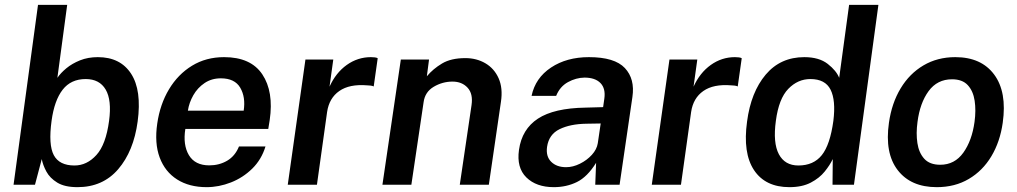

<svg xmlns="http://www.w3.org/2000/svg" viewBox="-20 -763 4201 793"><path d="M300 10Q247 10 216.5 -8.8Q186 -27.5 171.5 -54.5Q157 -81.5 152.5 -106L124.5 0H36L137 -743H257.5L217 -441.5Q230 -461 253.8 -480.8Q277.5 -500.5 310.5 -513.8Q343.5 -527 384 -527Q477 -527 521.5 -458.5Q566 -390 548.5 -261Q532 -138.5 468.2 -64.2Q404.5 10 300 10ZM287.5 -79.5Q339 -79.5 378.2 -122.8Q417.5 -166 430.5 -264Q442 -349.5 416.5 -393Q391 -436.5 334 -436.5Q273 -436.5 238.8 -392.5Q204.5 -348.5 193 -264Q179.5 -165 202.2 -122.2Q225 -79.5 287.5 -79.5Z M833.5 10Q761.5 10 711.5 -21.8Q661.5 -53.5 639.5 -112.5Q617.5 -171.5 629.5 -253Q641 -332.5 678 -394.2Q715 -456 773 -491.5Q831 -527 905.5 -527Q1016 -527 1063.5 -455.8Q1111 -384.5 1094 -267.5L1088 -230.5H745.5Q735 -164.5 760.2 -122.2Q785.5 -80 844.5 -80Q885.5 -80 918.2 -99.2Q951 -118.5 967 -158H1076.5Q1060 -104 1021.8 -66.5Q983.5 -29 933.8 -9.5Q884 10 833.5 10ZM756 -306H986.5Q995 -362 972.2 -400.8Q949.5 -439.5 892 -439.5Q854 -439.5 825 -420Q796 -400.5 778.5 -369.8Q761 -339 756 -306Z M1168.5 0 1241.5 -517H1356.5L1341 -405Q1367 -462.5 1412.2 -494.8Q1457.5 -527 1512 -527Q1520.5 -527 1528.2 -526Q1536 -525 1540 -522.5L1523.5 -406Q1518.5 -408.5 1510.5 -409.5Q1502.5 -410.5 1496.5 -410.5Q1423.5 -416.5 1381.5 -387.2Q1339.5 -358 1331 -300.5L1289 0Z M1559.5 0 1635.5 -517H1752L1743 -448Q1768.5 -478.5 1805.8 -500.8Q1843 -523 1902 -523Q1948.5 -523 1985 -501.5Q2021.5 -480 2039.5 -439.5Q2057.5 -399 2049 -342.5L1999 0H1879L1927.5 -328.5Q1934.5 -375.5 1911.2 -400.8Q1888 -426 1849 -426Q1807.5 -426 1771.2 -404.5Q1735 -383 1729.5 -340.5L1679 0Z M2267.5 10Q2195 10 2154 -30.2Q2113 -70.5 2123.5 -144Q2135.5 -229.5 2201.8 -273Q2268 -316.5 2398.5 -318.5L2471 -320.5L2476 -355.5Q2482 -397.5 2460 -420Q2438 -442.5 2394 -442.5Q2359 -442 2325.8 -423.8Q2292.5 -405.5 2277 -367H2175.5Q2191 -441 2255.8 -484Q2320.5 -527 2412.5 -527Q2518.5 -527 2560.8 -482Q2603 -437 2592 -362.5L2539 0H2438.5L2442 -90.5Q2406 -32.5 2362.8 -11.2Q2319.5 10 2267.5 10ZM2318 -72.5Q2346.5 -72.5 2375.2 -86.8Q2404 -101 2424.5 -123.5Q2445 -146 2449 -171.5L2461 -253L2401.5 -252Q2335.5 -251 2291.2 -229.5Q2247 -208 2239.5 -156.5Q2234 -117 2256.5 -94.8Q2279 -72.5 2318 -72.5Z M2672 0 2745 -517H2860L2844.5 -405Q2870.5 -462.5 2915.8 -494.8Q2961 -527 3015.5 -527Q3024 -527 3031.8 -526Q3039.5 -525 3043.5 -522.5L3027 -406Q3022 -408.5 3014 -409.5Q3006 -410.5 3000 -410.5Q2927 -416.5 2885 -387.2Q2843 -358 2834.5 -300.5L2792.5 0Z M3240.5 10Q3141 10 3094.2 -60.5Q3047.5 -131 3065.5 -261Q3081.5 -382.5 3142.5 -454.8Q3203.5 -527 3302 -527Q3363 -527 3398.8 -499Q3434.5 -471 3446 -441.5L3487 -743H3608L3507 0H3418.5L3419.5 -106Q3408 -81.5 3386.2 -54.5Q3364.5 -27.5 3328.8 -8.8Q3293 10 3240.5 10ZM3277.5 -79.5Q3340 -79.5 3374.2 -122.2Q3408.5 -165 3422 -264Q3432.5 -348.5 3410.5 -392.5Q3388.5 -436.5 3327 -436.5Q3275 -436.5 3235.8 -396Q3196.5 -355.5 3184.5 -264Q3172 -173 3196.8 -126.2Q3221.5 -79.5 3277.5 -79.5Z M3849 10Q3742 10 3687.8 -60.2Q3633.5 -130.5 3651.5 -256Q3663 -337 3699.8 -398Q3736.5 -459 3794.2 -493Q3852 -527 3925.5 -527Q4033 -527 4086.2 -455Q4139.5 -383 4121.5 -256Q4110.5 -177.5 4074.5 -117.5Q4038.5 -57.5 3981.2 -23.8Q3924 10 3849 10ZM3863.5 -82.5Q3923 -82.5 3958.8 -132.5Q3994.5 -182.5 4005 -259.5Q4011.5 -307 4005.5 -347Q3999.5 -387 3977.2 -411.2Q3955 -435.5 3912 -435.5Q3851 -435.5 3815.2 -386.5Q3779.5 -337.5 3769.5 -259.5Q3763 -212.5 3769 -172.2Q3775 -132 3797.5 -107.2Q3820 -82.5 3863.5 -82.5Z"/></svg>

Font: Public Sans SemiBold
Style: Italic
Weight: 600
Italic angle: -8°
Designer: The Public Sans project authors (U.S. Web Design System). Libre Franklin designed by Pablo Impallari and Rodrigo Fuenzal
Version: Version 1.007; ttfautohint (v1.8.1) -l 8 -r 50 -G 200 -x 14 